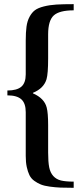

<svg xmlns="http://www.w3.org/2000/svg" viewBox="-20 -749 393 925"><path d="M335 155.8Q296.9 155.8 271.7 154.8Q246.6 153.8 220 150.1Q193.4 146.5 177 139.9Q160.6 133.3 145.3 122.3Q129.9 111.3 121.8 94.7Q113.8 78.1 108.9 55.4Q104 32.7 104 2.4V-208.5Q104 -251.5 82.8 -270.5Q61.5 -289.6 15.6 -289.6V-313Q61.5 -313 82.8 -331.3Q104 -349.6 104 -391.1V-553.7Q104 -593.8 107.7 -620.6Q111.3 -647.5 122.3 -668Q133.3 -688.5 148.2 -699.7Q163.1 -710.9 191.4 -718Q219.7 -725.1 252 -727.1Q284.2 -729 335 -729V-699.2Q266.1 -699.2 239 -674.6Q211.9 -649.9 211.9 -583.5V-467.8Q211.9 -393.6 204.1 -367.2Q190.9 -323.2 138.7 -301.8V-299.3Q193.8 -275.4 205.1 -230.5Q211.9 -204.1 211.9 -146V-13.7Q211.9 30.8 217 56.9Q222.2 83 236.8 99.1Q251.5 115.2 273.9 120.6Q296.4 126 335 126Z"/></svg>

Font: Elstob SemiBold
Style: Regular
Weight: 600
Designer: Peter S. Baker
Version: Version 1.015